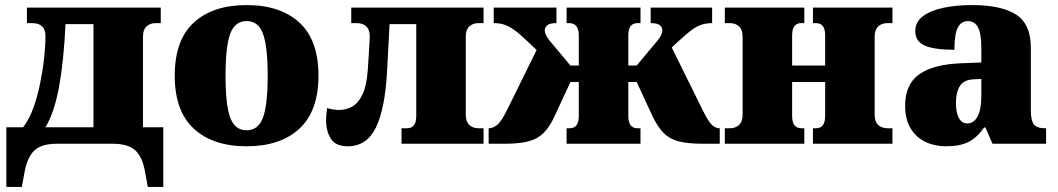

<svg xmlns="http://www.w3.org/2000/svg" viewBox="-20 -566 4164 756"><path d="M5 170V-65H71Q94 -94 110.5 -139Q127 -184 137.5 -235Q148 -286 153.5 -335.5Q159 -385 159 -424Q159 -475 106 -475H86V-536H613V-475H593Q571 -475 557 -462Q543 -449 543 -422V-65H623V170H562L551 110Q541 52 512.5 26Q484 0 424 0H204Q144 0 116 26Q88 52 77 110L66 170ZM159 -65H348V-471H238Q231 -325 212.5 -224Q194 -123 159 -65Z M951 10Q818 10 743 -59.5Q668 -129 668 -268Q668 -408 743 -477Q818 -546 951 -546Q1084 -546 1159 -477Q1234 -408 1234 -268Q1234 -129 1159 -59.5Q1084 10 951 10ZM951 -53Q997 -53 1015.5 -103Q1034 -153 1034 -268Q1034 -383 1015.5 -433Q997 -483 951 -483Q905 -483 886.5 -433Q868 -383 868 -268Q868 -153 886.5 -103Q905 -53 951 -53Z M1349 10Q1302 10 1283 -19.5Q1264 -49 1264 -92Q1264 -103 1265 -115Q1266 -127 1268 -140Q1280 -137 1291.5 -135Q1303 -133 1315 -133Q1343 -133 1367 -146.5Q1391 -160 1407.5 -194.5Q1424 -229 1428 -290Q1430 -313 1431.5 -341.5Q1433 -370 1434.5 -393Q1436 -416 1436 -422Q1436 -475 1383 -475H1363V-536H1884V-475H1864Q1842 -475 1828 -462Q1814 -449 1814 -422V-114Q1814 -87 1828 -74Q1842 -61 1864 -61H1884V0H1561V-61H1583Q1619 -61 1619 -109V-471H1514L1504 -285Q1496 -137 1460 -63.5Q1424 10 1349 10Z M1904 0V-61H1907Q1919 -61 1936 -73Q1953 -85 1977 -134L2093 -369L2055 -405Q2026 -433 2005 -448Q1984 -463 1965.5 -469Q1947 -475 1924 -475V-536H2171V-475Q2146 -475 2135.5 -467Q2125 -459 2125 -446Q2125 -429 2145 -405L2226 -308H2259V-427Q2259 -475 2221 -475H2211V-536H2502V-475H2490Q2454 -475 2454 -427V-308H2487L2568 -405Q2588 -429 2588 -446Q2588 -459 2578 -467Q2568 -475 2542 -475V-536H2784V-475Q2762 -475 2743 -469Q2724 -463 2703.5 -448Q2683 -433 2653 -405L2625 -379L2746 -134Q2770 -85 2784.5 -73Q2799 -61 2811 -61H2814V0H2747Q2688 0 2652 -9.5Q2616 -19 2593 -42.5Q2570 -66 2550 -107L2487 -243H2454V-109Q2454 -61 2490 -61H2502V0H2211V-61H2223Q2259 -61 2259 -109V-243H2226L2163 -107Q2144 -66 2120.5 -42.5Q2097 -19 2061 -9.5Q2025 0 1966 0Z M2834 0V-61H2854Q2876 -61 2890 -74Q2904 -87 2904 -114V-422Q2904 -449 2890 -462Q2876 -475 2854 -475H2834V-536H3147V-475H3135Q3099 -475 3099 -427V-308H3229V-427Q3229 -475 3193 -475H3181V-536H3494V-475H3474Q3452 -475 3438 -462Q3424 -449 3424 -422V-114Q3424 -87 3438 -74Q3452 -61 3474 -61H3494V0H3181V-61H3193Q3229 -61 3229 -109V-243H3099V-109Q3099 -61 3135 -61H3147V0Z M3704 10Q3660 10 3623.5 -7.5Q3587 -25 3565.5 -60.5Q3544 -96 3544 -150Q3544 -234 3599.5 -273.5Q3655 -313 3767 -317L3844 -320V-374Q3844 -435 3830.5 -459Q3817 -483 3791 -483Q3766 -483 3752 -458.5Q3738 -434 3738 -370Q3659 -370 3621.5 -386.5Q3584 -403 3584 -443Q3584 -480 3614.5 -502.5Q3645 -525 3695.5 -535.5Q3746 -546 3807 -546Q3923 -546 3981 -508.5Q4039 -471 4039 -378V-131Q4039 -91 4051 -76Q4063 -61 4095 -61H4099V0H3888L3860 -64H3855Q3827 -24 3793.5 -7Q3760 10 3704 10ZM3789 -80Q3814 -80 3829 -107Q3844 -134 3844 -190V-255L3818 -254Q3776 -253 3760 -228Q3744 -203 3744 -160Q3744 -123 3755.5 -101.5Q3767 -80 3789 -80Z"/></svg>

Font: Noto Serif Black
Style: Regular
Weight: 900
Designer: Monotype Design Team
Foundry: Monotype Imaging Inc.
Version: Version 2.014; ttfautohint (v1.8.4.7-5d5b)